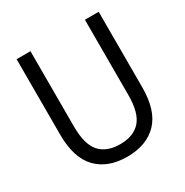

<svg xmlns="http://www.w3.org/2000/svg" viewBox="-171 -877 990 1026"><g transform="rotate(-30 324.0 -364.0)"><path d="M577 -272Q577 -128.5 510 -59.2Q443 10 323.5 10Q204.5 10 137.5 -59.2Q70.5 -128.5 70.5 -272Q70.5 -294 70.5 -318.8Q70.5 -343.5 70.5 -371V-737.5H156V-363.5Q156 -337.5 156 -315Q156 -292.5 156 -273.5Q156 -162.5 198.5 -114.8Q241 -67 323.5 -67Q406.5 -67 449.2 -114.8Q492 -162.5 492 -273.5V-737.5H577Z"/></g></svg>

Font: Epilogue
Style: Regular
Weight: 400
Designer: Tyler Finck
Foundry: Etcetera Type Co
Version: Version 2.112